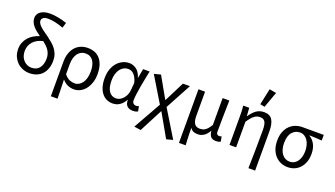

<svg xmlns="http://www.w3.org/2000/svg" viewBox="-77 -1409 3909 2239"><g transform="rotate(20 1878.0 -289.5)"><path d="M269 12Q227 12 188 -3Q149 -18 119 -46.5Q89 -75 70.5 -116Q52 -157 52 -209Q52 -253 66.5 -289.5Q81 -326 106 -354.5Q131 -383 165.5 -403.5Q200 -424 239 -436Q213 -455 188.5 -474.5Q164 -494 145.5 -515.5Q127 -537 116 -561.5Q105 -586 105 -615Q105 -637 114.5 -656.5Q124 -676 143.5 -691Q163 -706 193 -715Q223 -724 264 -724Q353 -724 473 -685L453 -619Q390 -642 344 -651Q298 -660 263 -660Q221 -660 202 -645Q183 -630 183 -610Q183 -590 194.5 -572.5Q206 -555 226 -537Q246 -519 272.5 -500.5Q299 -482 329 -460Q360 -437 388 -413Q416 -389 437.5 -360.5Q459 -332 471.5 -297.5Q484 -263 484 -219Q484 -167 469.5 -124.5Q455 -82 427.5 -51.5Q400 -21 360 -4.5Q320 12 269 12ZM270 -56Q336 -56 369.5 -100.5Q403 -145 403 -218Q403 -248 394.5 -273.5Q386 -299 371.5 -320Q357 -341 337.5 -359.5Q318 -378 296 -395Q219 -378 175.5 -330Q132 -282 132 -211Q132 -175 143.5 -146.5Q155 -118 174 -98Q193 -78 218 -67Q243 -56 270 -56Z M599 179V-248Q599 -311 616 -358Q633 -405 662 -436Q691 -467 730 -482.5Q769 -498 813 -498Q916 -498 969.5 -432Q1023 -366 1023 -250Q1023 -188 1006 -139.5Q989 -91 961 -57Q933 -23 897 -5.5Q861 12 823 12Q784 12 747 -3Q710 -18 676 -57Q677 -24 678 4.5Q679 33 679.5 61Q680 89 681 118Q682 147 682 179ZM808 -57Q835 -57 858.5 -70.5Q882 -84 900 -108.5Q918 -133 928 -169Q938 -205 938 -250Q938 -290 930.5 -323Q923 -356 907.5 -379.5Q892 -403 868 -416Q844 -429 810 -429Q783 -429 759 -417.5Q735 -406 717 -383.5Q699 -361 688.5 -327Q678 -293 678 -247V-123Q712 -82 744 -69.5Q776 -57 808 -57Z M1303 12Q1261 12 1227 -4Q1193 -20 1168 -51.5Q1143 -83 1129.5 -128.5Q1116 -174 1116 -234Q1116 -297 1133.5 -346Q1151 -395 1180.5 -428.5Q1210 -462 1248.5 -480Q1287 -498 1329 -498Q1374 -498 1416 -469Q1458 -440 1479 -371H1481L1502 -486H1583Q1573 -438 1562.5 -385.5Q1552 -333 1543 -282Q1534 -231 1528 -185.5Q1522 -140 1522 -107Q1522 -82 1536 -69Q1550 -56 1570 -56Q1578 -56 1587 -58.5Q1596 -61 1604 -64L1616 -1Q1605 4 1590 8Q1575 12 1553 12Q1509 12 1483 -12Q1457 -36 1457 -87H1454Q1398 12 1303 12ZM1320 -57Q1344 -57 1367 -69Q1390 -81 1408 -101.5Q1426 -122 1438 -149.5Q1450 -177 1452 -208L1460 -299Q1450 -339 1436 -364Q1422 -389 1406 -403.5Q1390 -418 1372.5 -423.5Q1355 -429 1338 -429Q1312 -429 1287 -416.5Q1262 -404 1243 -380Q1224 -356 1212.5 -319.5Q1201 -283 1201 -235Q1201 -150 1232 -103.5Q1263 -57 1320 -57Z M1718 191 1635 179 1828 -163 1638 -477 1720 -498 1867 -238H1871L1996 -486H2083L1910 -165L2114 170L2034 191L1871 -96H1867Z M2189 179V-486H2271V-189Q2271 -124 2291.5 -91.5Q2312 -59 2360 -59Q2376 -59 2392 -62.5Q2408 -66 2424 -76.5Q2440 -87 2456 -105.5Q2472 -124 2489 -154V-486H2572Q2570 -387 2568 -285Q2566 -183 2566 -95Q2566 -75 2576 -65.5Q2586 -56 2602 -56Q2614 -56 2631 -62L2642 0Q2631 5 2617.5 8.5Q2604 12 2584 12Q2542 12 2521.5 -10.5Q2501 -33 2496 -82H2494Q2468 -35 2433.5 -12.5Q2399 10 2359 10Q2330 10 2306 1Q2282 -8 2265 -37Q2265 -1 2265.5 26.5Q2266 54 2267 78Q2268 102 2269 126Q2270 150 2272 179Z M3051 179Q3054 59 3055.5 -66Q3057 -191 3057 -297Q3057 -366 3039 -396.5Q3021 -427 2978 -427Q2958 -427 2940.5 -421.5Q2923 -416 2906 -403Q2889 -390 2871.5 -369.5Q2854 -349 2833 -318V0H2751V-353Q2751 -382 2750 -415Q2749 -448 2744 -486H2819L2826 -385H2829Q2867 -442 2907.5 -470Q2948 -498 3002 -498Q3073 -498 3103.5 -450Q3134 -402 3134 -308V179ZM2926 -569 2969 -770 3054 -755 2983 -558Z M3474 12Q3430 12 3390.5 -4.5Q3351 -21 3321 -52.5Q3291 -84 3273.5 -131Q3256 -178 3256 -238Q3256 -302 3274.5 -348.5Q3293 -395 3324 -425.5Q3355 -456 3395 -471Q3435 -486 3478 -486H3744V-416Q3702 -419 3667 -421Q3632 -423 3590 -424V-420Q3635 -394 3660.5 -345Q3686 -296 3686 -227Q3686 -170 3669.5 -126Q3653 -82 3624.5 -51Q3596 -20 3557.5 -4Q3519 12 3474 12ZM3475 -56Q3503 -56 3527.5 -68.5Q3552 -81 3569 -104Q3586 -127 3596 -160Q3606 -193 3606 -234Q3606 -270 3597.5 -303.5Q3589 -337 3572.5 -362.5Q3556 -388 3531.5 -403Q3507 -418 3476 -418Q3418 -418 3379.5 -373.5Q3341 -329 3341 -238Q3341 -196 3351 -162.5Q3361 -129 3379 -105Q3397 -81 3421.5 -68.5Q3446 -56 3475 -56Z"/></g></svg>

Font: CV Source Sans
Style: Regular
Weight: 400
Designer: Paul D. Hunt
Foundry: Adobe Systems Incorporated
Version: Version 3.001